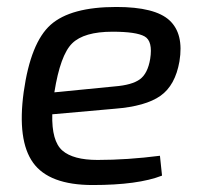

<svg xmlns="http://www.w3.org/2000/svg" viewBox="-20 -519 577 551"><path d="M439 -72 445 -15Q376 12 246 12Q121 12 75 -52Q29 -116 48 -255Q68 -397 125.5 -448Q183 -499 314 -499Q425 -499 466.5 -460.5Q508 -422 495 -343Q483 -274 440.5 -244Q398 -214 310 -207L130 -191Q128 -114 159 -87Q190 -60 260 -60Q346 -60 439 -72ZM136 -254 309 -271Q359 -275 381.5 -291.5Q404 -308 411 -350Q419 -401 395 -414.5Q371 -428 303 -428Q221 -428 187 -394.5Q153 -361 136 -254Z"/></svg>

Font: Exo 2.0
Style: Italic
Weight: 400
Italic angle: -8°
Designer: Natanael Gama
Version: Version 1.001;PS 001.001;hotconv 1.0.70;makeotf.lib2.5.58329